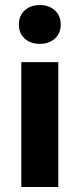

<svg xmlns="http://www.w3.org/2000/svg" viewBox="-20 -743 316 763"><path d="M64.7 0V-496.1H211.6V0ZM138.2 -568.7Q101.2 -568.7 78.1 -589.7Q55 -610.7 55 -645.8Q55 -680.6 78.1 -701.7Q101.2 -722.9 138.2 -722.9Q175.1 -722.9 198.2 -701.7Q221.3 -680.6 221.3 -645.8Q221.3 -610.7 198.2 -589.7Q175.1 -568.7 138.2 -568.7Z"/></svg>

Font: Mada
Style: Regular
Weight: 400
Designer: Khaled Hosny
Version: Version 1.5